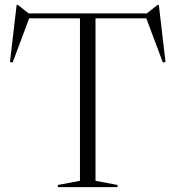

<svg xmlns="http://www.w3.org/2000/svg" viewBox="-20 -770 722 790"><path d="M463.5 -9V0H218V-9L309 -26V-694.5H100L32 -513L21 -515L48.5 -750H53.5L97.5 -715H584.5L628.5 -750H633.5L661 -515L650 -513L582 -694.5H373V-26Z"/></svg>

Font: Newsreader Display Light
Style: Regular
Weight: 300
Designer: Hugues Gentile
Foundry: Production Type
Version: Version 1.001